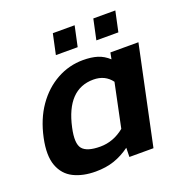

<svg xmlns="http://www.w3.org/2000/svg" viewBox="-120 -752 831 869"><g transform="rotate(-20 295.5 -317.5)"><path d="M206 -547 227 -645H332L311 -547ZM401 -547 422 -645H528L507 -547ZM196 10Q135 10 90.5 -12Q46 -34 27.5 -83.5Q9 -133 26 -214Q44 -299 86 -359Q128 -419 187 -451.5Q246 -484 313 -484Q353 -484 382 -475Q411 -466 436 -443L442 -474H577L477 0H361L362 -44Q325 -17 285.5 -3.5Q246 10 196 10ZM254 -89Q317 -89 370 -132L414 -343Q383 -385 327 -385Q200 -385 163 -214Q147 -141 168.5 -115Q190 -89 254 -89Z"/></g></svg>

Font: Kanit Medium
Style: Italic
Weight: 500
Italic angle: -12°
Designer: Katatrad Team
Foundry: CadsonDemak
Version: Version 2.000; ttfautohint (v1.8.3)